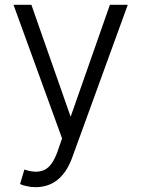

<svg xmlns="http://www.w3.org/2000/svg" viewBox="-20 -568 585 795"><path d="M92 203Q75 200 63 194L81 134Q108 143 129 143Q146 143 163 136Q196 121 218 60L237 5L36 -548H110L272 -86H273L435 -548H509L278 87Q233 207 127 207Q107 207 92 203Z"/></svg>

Font: Sinter Normal
Style: Regular
Weight: 350
Foundry: Adobe & rsms
Version: Version 1.000